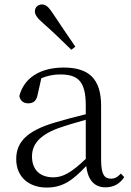

<svg xmlns="http://www.w3.org/2000/svg" viewBox="-20 -830 591 864"><path d="M319 -620C286 -669 251 -719 219 -768C199 -799 186 -810 169 -810C153 -810 137 -799 137 -779C137 -763 148 -748 177 -723C217 -688 259 -647 301 -606ZM455 13C490 13 519 -2 539 -33L524 -49C508 -32 496 -26 479 -26C450 -26 435 -45 435 -111V-354C435 -476 379 -526 267 -526C160 -526 88 -479 67 -398C71 -377 85 -365 107 -365C130 -365 145 -376 150 -407L166 -478C195 -490 223 -495 250 -495C330 -495 366 -466 366 -354V-316C321 -305 272 -292 228 -279C100 -241 53 -190 53 -114C53 -31 113 14 190 14C262 14 307 -18 368 -83C375 -23 402 13 455 13ZM366 -115C300 -52 262 -32 220 -32C162 -32 124 -64 124 -126C124 -179 156 -221 242 -253C279 -266 323 -279 366 -291Z"/></svg>

Font: Noto Serif HK Light
Style: Regular
Weight: 300
Designer: Ryoko NISHIZUKA 西塚涼子 (kana & ideographs); Frank Grießhammer (Latin, Greek & Cyrillic); Wenlong ZHANG 张文龙 (bopomofo); San
Foundry: Adobe
Version: Version 2.001;hotconv 1.1.0;makeotfexe 2.6.0